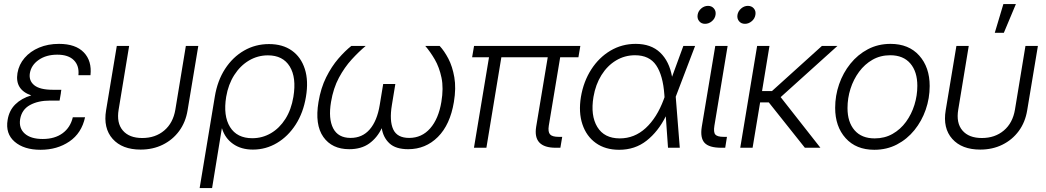

<svg xmlns="http://www.w3.org/2000/svg" viewBox="-20 -748 5295 972"><path d="M185.5 10.3Q101.6 10.3 54.2 -30.5Q6.8 -71.3 18.6 -141.1Q26.4 -189 57.6 -219.7Q88.9 -250.5 138.2 -265.1Q54.7 -293.9 68.4 -377.9Q75.7 -421.4 104.5 -454.8Q133.3 -488.3 178.2 -507.1Q223.1 -525.9 278.8 -525.9Q362.8 -525.9 404.3 -482.7Q445.8 -439.5 438 -367.2H377Q381.8 -415 354 -443.1Q326.2 -471.2 270 -471.2Q213.9 -471.2 176 -444.8Q138.2 -418.5 131.3 -377.9Q125 -339.8 153.3 -316.7Q181.6 -293.5 247.6 -293.5H290.5L288.1 -278.8H288.6L281.7 -238.8H233.4Q172.9 -238.8 131.6 -216.1Q90.3 -193.4 82 -145Q74.7 -99.1 105.2 -71.8Q135.7 -44.4 196.3 -44.4Q257.3 -44.4 296.9 -73.5Q336.4 -102.5 348.6 -154.3H410.6Q393.1 -73.7 331.3 -31.7Q269.5 10.3 185.5 10.3Z M691.9 9.3Q598.6 9.3 550.3 -44.9Q502 -99.1 517.1 -189.9L571.3 -515.6H633.8L580.6 -192.9Q569.3 -125.5 601.8 -87.4Q634.3 -49.3 700.2 -49.3Q766.6 -49.3 811.5 -87.4Q856.4 -125.5 867.7 -192.9L920.9 -515.6H983.9L929.7 -189.9Q919.9 -129.4 887 -84.7Q854 -40 804 -15.4Q753.9 9.3 691.9 9.3Z M990.7 204.1 1067.4 -258.3Q1080.6 -339.4 1119.4 -399.2Q1158.2 -459 1215.6 -491.9Q1272.9 -524.9 1341.8 -524.9Q1411.1 -524.9 1457.5 -491.9Q1503.9 -459 1523.2 -398.9Q1542.5 -338.9 1528.8 -257.8Q1515.6 -177.7 1477.1 -117.7Q1438.5 -57.6 1382.3 -24.2Q1326.2 9.3 1260.3 9.3Q1200.7 9.3 1159.9 -19.5Q1119.1 -48.3 1104 -97.7H1103L1053.7 204.1ZM1257.3 -48.3Q1308.1 -48.3 1351.6 -73.7Q1395 -99.1 1424.8 -146Q1454.6 -192.9 1465.3 -257.8Q1481.4 -355.5 1446.8 -411.6Q1412.1 -467.8 1336.4 -467.8Q1284.7 -467.8 1240.5 -441.7Q1196.3 -415.5 1166 -368.2Q1135.7 -320.8 1125 -257.8Q1109.4 -161.6 1144.5 -105Q1179.7 -48.3 1257.3 -48.3Z M1748 7.3Q1660.6 7.3 1616.9 -54.7Q1573.2 -116.7 1592.3 -231.4Q1604 -302.2 1631.3 -356.9Q1658.7 -411.6 1692.9 -451.2Q1727.1 -490.7 1758.8 -515.6H1831.5Q1796.4 -486.3 1760.3 -446.8Q1724.1 -407.2 1695.8 -354.5Q1667.5 -301.8 1655.8 -231.9Q1641.6 -147 1666.7 -98.4Q1691.9 -49.8 1754.9 -49.8Q1814.5 -49.8 1851.8 -93Q1889.2 -136.2 1902.3 -216.3L1919.9 -322.8H1981.4L1963.9 -216.3Q1950.7 -136.2 1970.7 -93Q1990.7 -49.8 2051.3 -49.8Q2115.2 -49.8 2157.7 -98.1Q2200.2 -146.5 2214.4 -231.9Q2226.1 -301.8 2215.1 -354.5Q2204.1 -407.2 2181.2 -446.8Q2158.2 -486.3 2132.8 -515.6H2205.6Q2229 -490.7 2249.8 -451.2Q2270.5 -411.6 2280 -356.9Q2289.6 -302.2 2277.8 -231.4Q2258.8 -116.7 2196.8 -54.7Q2134.8 7.3 2046.4 7.3Q1983.4 7.3 1951.7 -22.2Q1919.9 -51.8 1912.6 -99.1Q1889.6 -50.8 1849.4 -21.7Q1809.1 7.3 1748 7.3Z M2793.5 0Q2677.2 0 2694.3 -106L2752.9 -458H2518.1L2442.4 0H2379.4L2455.6 -458H2370.1L2379.9 -515.6H2918L2908.2 -458H2815.9L2758.3 -111.8Q2753.4 -80.6 2764.4 -67.9Q2775.4 -55.2 2808.1 -55.2H2826.2L2816.9 0Z M3114.3 10.3Q3044.4 10.3 2996.6 -23.9Q2948.7 -58.1 2928.5 -118.7Q2908.2 -179.2 2920.9 -257.3Q2934.1 -335.4 2973.1 -396.2Q3012.2 -457 3070.3 -491.5Q3128.4 -525.9 3198.2 -525.9Q3275.9 -525.9 3322 -481.9Q3368.2 -438 3382.3 -359.4L3439.5 -515.6H3499L3400.9 -258.3L3421.4 0H3361.8L3350.6 -159.2Q3312 -82 3253.4 -35.9Q3194.8 10.3 3114.3 10.3ZM3344.2 -255.9 3343.3 -268.6Q3336.4 -366.2 3302 -417.2Q3267.6 -468.3 3194.8 -468.3Q3142.6 -468.3 3098.6 -441.9Q3054.7 -415.5 3024.9 -367.9Q2995.1 -320.3 2984.4 -257.3Q2968.8 -163.1 3003.9 -105.2Q3039.1 -47.4 3117.7 -47.4Q3191.9 -47.4 3248.8 -99.6Q3305.7 -151.9 3340.3 -245.1Z M3631.8 0Q3569.8 0 3546.9 -24.9Q3523.9 -49.8 3532.7 -106L3601.1 -515.6H3663.6L3596.7 -111.8Q3591.3 -78.6 3601.3 -66.9Q3611.3 -55.2 3643.6 -55.2H3660.2L3651.4 0ZM3549.3 -627.4Q3530.8 -627.4 3519.8 -640.6Q3508.8 -653.8 3511.7 -672.9Q3514.6 -691.9 3530 -705.1Q3545.4 -718.3 3564.5 -718.3Q3583 -718.3 3594.2 -705.1Q3605.5 -691.9 3602.5 -672.9Q3599.6 -653.8 3584 -640.6Q3568.4 -627.4 3549.3 -627.4ZM3751.5 -627.4Q3732.4 -627.4 3721.4 -640.6Q3710.4 -653.8 3713.4 -672.9Q3716.8 -691.9 3732.2 -705.1Q3747.6 -718.3 3766.1 -718.3Q3785.2 -718.3 3796.4 -705.1Q3807.6 -691.9 3804.2 -672.9Q3801.3 -653.8 3785.6 -640.6Q3770 -627.4 3751.5 -627.4Z M3875.5 -515.6 3837.9 -287.1H3888.2L4141.1 -515.6H4219.7L3932.1 -256.3L4133.3 0H4054.7L3872.1 -229.5H3828.1L3790 0H3727.5L3813 -515.6Z M4406.2 10.3Q4314 10.3 4261 -48.6Q4208 -107.4 4208 -202.1Q4208 -263.7 4228 -321.5Q4248 -379.4 4285.2 -425.5Q4322.3 -471.7 4373.8 -498.8Q4425.3 -525.9 4488.3 -525.9Q4580.6 -525.9 4633.5 -466.8Q4686.5 -407.7 4686.5 -312.5Q4686.5 -250.5 4666.5 -192.9Q4646.5 -135.3 4609.4 -89.4Q4572.3 -43.5 4520.8 -16.6Q4469.2 10.3 4406.2 10.3ZM4408.2 -47.4Q4458.5 -47.4 4498.5 -70.1Q4538.6 -92.8 4566.7 -131.3Q4594.7 -169.9 4609.4 -217.3Q4624 -264.6 4624 -313.5Q4624 -385.3 4588.4 -426.8Q4552.7 -468.3 4486.8 -468.3Q4437 -468.3 4397.2 -445.6Q4357.4 -422.9 4329.1 -384.5Q4300.8 -346.2 4285.6 -298.6Q4270.5 -251 4270.5 -200.7Q4270.5 -129.9 4306.2 -88.6Q4341.8 -47.4 4408.2 -47.4Z M4942.4 9.3Q4849.1 9.3 4800.8 -44.9Q4752.4 -99.1 4767.6 -189.9L4821.8 -515.6H4884.3L4831.1 -192.9Q4819.8 -125.5 4852.3 -87.4Q4884.8 -49.3 4950.7 -49.3Q5017.1 -49.3 5062 -87.4Q5106.9 -125.5 5118.2 -192.9L5171.4 -515.6H5234.4L5180.2 -189.9Q5170.4 -129.4 5137.5 -84.7Q5104.5 -40 5054.4 -15.4Q5004.4 9.3 4942.4 9.3ZM5016.1 -582 5059.6 -727.5H5123L5062 -582Z"/></svg>

Font: Inter Display Light
Style: Italic
Weight: 300
Italic angle: -9.39999°
Designer: Rasmus Andersson
Foundry: rsms
Version: Version 4.000;git-a52131595